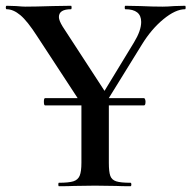

<svg xmlns="http://www.w3.org/2000/svg" viewBox="-20 -645 663 665"><path d="M132 -293Q132 -305 136 -305H479Q481 -305 482.5 -301Q484 -297 484 -293Q484 -280 479 -280H136Q132 -280 132 -293ZM469 -569Q469 -613 414 -613Q412 -613 412 -619Q412 -625 414 -625L466 -624Q508 -622 543 -622Q560 -622 584 -624L621 -625Q623 -625 623 -619Q623 -613 621 -613Q588 -613 546 -578.5Q504 -544 471 -490L332 -265L312 -281L444 -498Q469 -539 469 -569ZM3 -613Q0 -613 0 -619Q0 -625 3 -625L36 -624Q58 -622 68 -622Q101 -622 163 -624L226 -625Q228 -625 228 -619Q228 -613 226 -613Q184 -613 184 -586Q184 -574 197 -553L350 -318L270 -273L109 -519Q75 -572 50.5 -592.5Q26 -613 3 -613ZM357 -319V-81Q357 -50 362 -36Q367 -22 382.5 -17Q398 -12 432 -12Q435 -12 435 -6Q435 0 432 0Q400 0 382 -1L309 -2L237 -1Q217 0 184 0Q182 0 182 -6Q182 -12 184 -12Q218 -12 234 -17Q250 -22 256 -36.5Q262 -51 262 -81V-310Z"/></svg>

Font: Cormorant SC SemiBold
Style: Regular
Weight: 600
Designer: Christian Thalmann (Catharsis Fonts)
Foundry: Catharsis Fonts
Version: Version 4.000